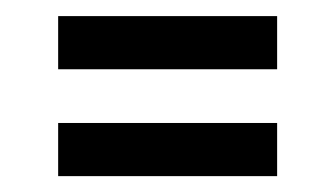

<svg xmlns="http://www.w3.org/2000/svg" viewBox="-20 -293 423 242"><path d="M53.3 -71H329.3V-138H53.3ZM53.3 -205.7H329.3V-272.7H53.3Z"/></svg>

Font: Jomhuria
Style: Regular
Weight: 400
Designer: Arabic design by Kourosh Beigpour, Latin design by Eben Sorkin, engineering by Lasse Fister and Khaled Hosney
Version: Version 1.0010